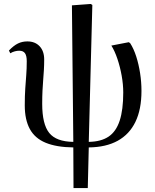

<svg xmlns="http://www.w3.org/2000/svg" viewBox="-20 -730 782 969"><path d="M351 219 350 14Q265 13 210.5 -9.5Q156 -32 130.5 -79Q105 -126 105 -198Q105 -247 107.5 -283Q110 -319 112.5 -351.5Q115 -384 115 -421Q115 -449 106 -461.5Q97 -474 77 -474Q67 -474 55 -471Q43 -468 32 -461L25 -475Q49 -500 70.5 -510.5Q92 -521 118 -521Q157 -521 180 -496.5Q203 -472 203 -430Q203 -401 201.5 -376.5Q200 -352 198 -327Q196 -302 194.5 -273Q193 -244 193 -206Q193 -103 228.5 -59Q264 -15 350 -14L343 -703L438 -710L446 -705L428 -14Q490 -15 528 -40.5Q566 -66 584 -121Q602 -176 602 -263Q602 -304 594 -348.5Q586 -393 572.5 -433Q559 -473 542 -500L630 -517L637 -512Q655 -484 667.5 -445Q680 -406 687 -361Q694 -316 694 -271Q694 -178 663.5 -115Q633 -52 574 -19.5Q515 13 428 14L423 219Z"/></svg>

Font: Literata 60pt
Style: Regular
Weight: 400
Designer: Latin by Veronika Burian and Jose Scaglione. Greek by Irene Vlachou. Cyrillic by Vera Evstafieva.
Foundry: TypeTogether
Version: Version 3.002